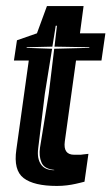

<svg xmlns="http://www.w3.org/2000/svg" viewBox="-20 -605 368 634"><path d="M168 9Q92 9 58 -17Q24 -43 34 -111L75 -405H26L36 -472L102 -495L135 -585H256L244 -495H328L315 -405H231L194 -138Q188 -94 225 -94H239Q243 -94 246.5 -94Q250 -94 254 -95L272 -97L259 -5Q252 -3 245 -1.5Q238 0 230 2Q217 5 201 7Q185 9 168 9ZM159 -43V-44Q126 -47 117 -68.5Q108 -90 112 -117L141 -295L159 -444L275 -447V-449L160 -451L168 -520H164L153 -451L68 -449V-447L152 -444L128 -295L106 -114Q102 -82 115 -62.5Q128 -43 159 -43Z"/></svg>

Font: Alumni Sans Inline One
Style: Italic
Weight: 400
Italic angle: -8°
Designer: Robert E. Leuschke
Foundry: Robert E. Leuschke
Version: Version 1.100; ttfautohint (v1.8.3)